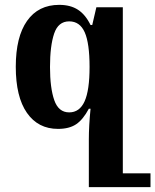

<svg xmlns="http://www.w3.org/2000/svg" viewBox="-20 -522 640 791"><path d="M600 192V249H456H346V52Q346 -3 353 -74H346Q322 -29 293.5 -10Q265 9 219 9Q137 9 91 -57Q45 -123 45 -247Q45 -370 91.5 -436Q138 -502 224 -502Q270 -502 301 -482Q332 -462 353 -419H360L377 -492H486V192ZM349 -246Q349 -344 329 -389Q309 -434 265 -434Q220 -434 203 -383.5Q186 -333 186 -246Q186 -160 203.5 -109.5Q221 -59 265 -59Q308 -59 328.5 -104.5Q349 -150 349 -246Z"/></svg>

Font: Noto Serif Armenian SmBd Narrow
Style: Regular
Weight: 600
Width: 4
Designer: Monotype Design team
Foundry: Monotype Imaging Inc.
Version: Version 1.000